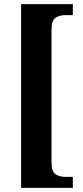

<svg xmlns="http://www.w3.org/2000/svg" viewBox="-20 -780 403 928"><path d="M82 128H332V75H297Q269 75 249 62.5Q229 50 229 3V-635Q229 -682 249 -694.5Q269 -707 297 -707H332V-760H82Z"/></svg>

Font: Noto Serif ExtraCondensed Extra
Style: Regular
Weight: 800
Width: 3
Designer: Monotype Design Team
Foundry: Monotype Imaging Inc.
Version: Version 1.002